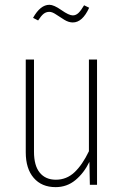

<svg xmlns="http://www.w3.org/2000/svg" viewBox="-20 -767 514 797"><path d="M282.2 -673.8Q265.1 -673.8 247.1 -684.8Q229 -695.8 212.9 -706.8Q196.8 -717.8 185.1 -717.8Q171.4 -717.8 161.1 -709.7Q150.9 -701.7 138.2 -682.1L117.2 -692.9Q147.5 -747.1 185.1 -747.1Q203.6 -747.1 234.9 -725.1Q266.1 -703.1 282.2 -703.1Q294.9 -703.1 305.4 -712.9Q315.9 -722.7 329.1 -745.1L350.1 -734.9Q322.3 -673.8 282.2 -673.8ZM382.8 -520V0H353L351.1 -95.2Q328.6 -48.8 293.2 -19.5Q257.8 9.8 210.9 9.8Q152.8 9.8 119.9 -28.6Q86.9 -66.9 86.9 -134.8V-520H121.1V-137.2Q121.1 -79.6 145 -50.3Q168.9 -21 211.9 -21Q256.3 -21 289.1 -51.8Q321.8 -82.5 349.1 -139.2V-520Z"/></svg>

Font: Fira Sans Compressed UltraLight
Style: Regular
Weight: 200
Width: 1
Designer: Carrois Corporate & Edenspiekermann AG
Foundry: Carrois Corporate GbR & Edenspiekermann AG
Version: Version 4.203;PS 004.203;hotconv 1.0.88;makeotf.lib2.5.64775